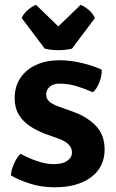

<svg xmlns="http://www.w3.org/2000/svg" viewBox="-20 -759 480 792"><path d="M25 -35.5Q26 -57 37.5 -83.2Q49 -109.5 64.5 -124.5Q96.5 -107.5 132 -94.8Q167.5 -82 203.5 -82Q238 -82 257.2 -95.5Q276.5 -109 277 -130Q277 -148 263.5 -162.5Q250 -177 223 -186.5L166 -207Q131.5 -220 102.8 -239.2Q74 -258.5 57.2 -286.5Q40.5 -314.5 40.5 -353.5Q40.5 -402 64 -437.2Q87.5 -472.5 129.5 -491.5Q171.5 -510.5 226 -510.5Q270 -510.5 319 -498.8Q368 -487 399.5 -471.5Q400.5 -456 395.8 -437.5Q391 -419 382.5 -403.2Q374 -387.5 363 -378.5Q334 -391.5 298.2 -402.8Q262.5 -414 226 -414Q200 -414 185.2 -401.2Q170.5 -388.5 170.5 -369.5Q170.5 -352.5 182.5 -341Q194.5 -329.5 219.5 -320.5L281.5 -298Q338 -278 374.8 -240.8Q411.5 -203.5 411.5 -142Q411.5 -70 356 -28.2Q300.5 13.5 205.5 13.5Q152 13.5 105.5 -1Q59 -15.5 25 -35.5ZM164.5 -558.5 69.5 -684.5Q78 -704.5 96.2 -719.2Q114.5 -734 128.5 -739L220.5 -650L312.5 -739Q326.5 -734 344.8 -719.2Q363 -704.5 371.5 -684.5L277 -558.5Q265.5 -555.5 250.8 -553.8Q236 -552 220.5 -552Q205 -552 190.2 -553.8Q175.5 -555.5 164.5 -558.5Z"/></svg>

Font: Signika Light SemiBold
Style: Regular
Weight: 600
Version: Version 2.003;gftools[0.9.32]